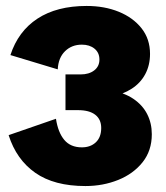

<svg xmlns="http://www.w3.org/2000/svg" viewBox="-20 -614 559 645"><path d="M267 11Q162 11 98.5 -33.5Q35 -78 9 -160L168 -215Q175 -169 196 -144Q217 -119 255 -119Q284 -119 302 -136Q320 -153 320 -184Q320 -213 300 -228.5Q280 -244 242 -244H200V-364H251Q279 -364 296.5 -377.5Q314 -391 314 -414Q314 -437 297.5 -450.5Q281 -464 255 -464Q221 -464 198.5 -442Q176 -420 174 -381L15 -429Q41 -509 106 -551.5Q171 -594 271 -594Q331 -594 379 -574.5Q427 -555 455.5 -519Q484 -483 484 -433Q484 -395 468 -365Q452 -335 422.5 -316Q393 -297 352 -288V-310Q397 -303 428 -282Q459 -261 474.5 -230.5Q490 -200 490 -163Q490 -108 459 -69Q428 -30 377 -9.5Q326 11 267 11Z"/></svg>

Font: Rokkitt SemiBold Black
Style: Regular
Weight: 900
Version: Version 3.103